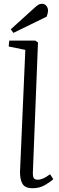

<svg xmlns="http://www.w3.org/2000/svg" viewBox="-20 -982 312 1016"><path d="M114 -718 26 -736 29 -767H167L181 -757L154 -72Q153 -49 158.5 -40Q164 -31 180 -31Q207 -31 245 -60L262 -34Q246 -19 217.5 -2.5Q189 14 153 14Q112 14 98.5 -10Q85 -34 86 -75ZM164 -942Q174 -951 182.5 -956.5Q191 -962 201 -962Q217 -962 225.5 -951Q234 -940 234 -927Q234 -912 227 -894L51 -808L37 -827Z"/></svg>

Font: Literata 36pt Light
Style: Italic
Weight: 300
Italic angle: -2°
Designer: Latin by Veronika Burian and Jose Scaglione. Greek by Irene Vlachou. Cyrillic by Vera Evstafieva
Foundry: TypeTogether
Version: Version 3.002